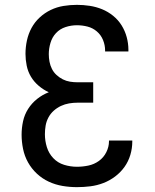

<svg xmlns="http://www.w3.org/2000/svg" viewBox="-20 -763 640 791"><path d="M297 8Q267 8 237.5 3Q208 -2 181 -14.5Q154 -27 132 -47.5Q110 -68 95.5 -94Q81 -120 75 -149.5Q69 -179 69 -208Q69 -236 75 -263.5Q81 -291 96 -314.5Q111 -338 133 -355.5Q155 -373 181 -383Q159 -393 139.5 -409.5Q120 -426 107.5 -447Q95 -468 90 -492.5Q85 -517 85 -541Q85 -569 91 -596.5Q97 -624 110 -648Q123 -672 143.5 -691Q164 -710 189 -722Q214 -734 241.5 -738.5Q269 -743 297 -743Q323 -743 349.5 -739Q376 -735 400.5 -725Q425 -715 446 -698Q467 -681 481 -658.5Q495 -636 502 -610Q509 -584 509 -558V-551H413V-555Q413 -577 404.5 -598Q396 -619 379 -633.5Q362 -648 340.5 -653.5Q319 -659 297 -659Q273 -659 250 -651.5Q227 -644 211 -627Q195 -610 188 -586.5Q181 -563 181 -540Q181 -524 184 -508.5Q187 -493 194 -479Q201 -465 213 -454Q225 -443 239 -436Q253 -429 268.5 -426.5Q284 -424 300 -424H364V-340H300Q282 -340 264.5 -337Q247 -334 231 -326.5Q215 -319 201.5 -307Q188 -295 179.5 -279Q171 -263 168 -245.5Q165 -228 165 -210Q165 -183 173 -157Q181 -131 199.5 -111.5Q218 -92 244 -84Q270 -76 297 -76Q321 -76 344.5 -81Q368 -86 387.5 -100Q407 -114 418 -136Q429 -158 429 -181V-184H525V-180Q525 -152 517 -125Q509 -98 493 -75.5Q477 -53 454.5 -36Q432 -19 406 -9Q380 1 352.5 4.5Q325 8 297 8Z"/></svg>

Font: Iosevka Fixed Curly Md Ex
Style: Regular
Weight: 500
Width: 7
Monospace: yes
Designer: Belleve Invis
Foundry: Belleve Invis
Version: Version 30.1.2